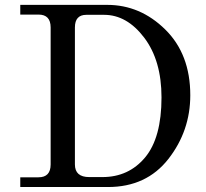

<svg xmlns="http://www.w3.org/2000/svg" viewBox="-20 -752 828 772"><path d="M414.1 0H61.5V-39.1H134.8Q183.6 -39.1 183.6 -90.8V-641.6Q183.6 -693.4 134.8 -693.4H61.5V-732.4H411.1Q543.9 -732.4 644.5 -633.3Q745.1 -534.2 745.1 -369.1Q745.1 -225.6 657 -112.8Q568.8 0 414.1 0ZM391.6 -40Q497.6 -40 563.5 -119.1Q629.4 -198.2 629.4 -360.4Q629.4 -508.8 559.8 -600.6Q490.2 -692.4 398.4 -692.4H327.1Q281.2 -692.4 281.2 -641.6V-90.8Q281.2 -40 338.9 -40Z"/></svg>

Font: Munson
Style: Regular
Weight: 400
Designer: Paul James MIller
Foundry: High-Logic / Made with FontCreator
Version: Version 2.10;May 5, 2019;FontCreator 11.5.0.2430 64-bit